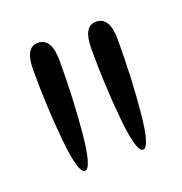

<svg xmlns="http://www.w3.org/2000/svg" viewBox="-69 -959 402 425"><g transform="rotate(-20 131.5 -746.0)"><path d="M94 -843Q94 -752 86.5 -673.5Q79 -595 63.5 -595Q48 -595 40 -675Q32 -755 32 -844Q32 -897 62 -897Q94 -897 94 -843ZM231 -843Q231 -752 223.5 -673.5Q216 -595 200.5 -595Q185 -595 177 -675Q169 -755 169 -844Q169 -897 199 -897Q231 -897 231 -843Z"/></g></svg>

Font: Laila Light
Style: Regular
Weight: 300
Designer: Hitesh Malaviya
Foundry: Indian Type Foundry
Version: Version 1.302;PS 1.0;hotconv 1.0.78;makeotf.lib2.5.61930; tt